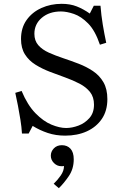

<svg xmlns="http://www.w3.org/2000/svg" viewBox="-20 -700 642 1005"><path d="M160 -523Q160 -487 180.5 -463.5Q201 -440 235.5 -424.5Q270 -409 310.5 -395.5Q351 -382 391.5 -366.5Q432 -351 466.5 -328Q501 -305 521.5 -269.5Q542 -234 542 -181Q542 -120 513 -77.5Q484 -35 434.5 -12.5Q385 10 321 10Q272 10 230 -4Q188 -18 151 -41L130 -1H95Q93 -35 87 -72.5Q81 -110 74 -146.5Q67 -183 60 -214L93 -224Q124 -150 165.5 -107.5Q207 -65 249.5 -47.5Q292 -30 326 -30Q357 -30 390.5 -42.5Q424 -55 448 -82Q472 -109 472 -152Q472 -192 451.5 -218Q431 -244 396.5 -262Q362 -280 321.5 -294.5Q281 -309 240.5 -324.5Q200 -340 165.5 -361.5Q131 -383 110.5 -415.5Q90 -448 90 -496Q90 -554 119 -595Q148 -636 196.5 -658Q245 -680 303 -680Q347 -680 381.5 -666.5Q416 -653 450 -629L471 -670H506Q510 -619 518 -571Q526 -523 536 -476L503 -466Q478 -540 441.5 -577Q405 -614 367 -627Q329 -640 299 -640Q238 -640 199 -607Q160 -574 160 -523ZM304 60Q332 60 349 78.5Q366 97 366 134Q366 184 340 222Q314 260 288 285L261 262Q281 243 298 218.5Q315 194 315 169Q311 170 307.5 170Q304 170 301 170Q279 170 262.5 153.5Q246 137 246 115Q246 93 262 76.5Q278 60 304 60Z"/></svg>

Font: Brygada 1918
Style: Regular
Weight: 400
Designer: Mateusz Machalski | Borys Kosmynka | Przemek Hoffer
Foundry: NIEPODLEGLA 2018
Version: Version 3.006